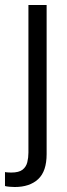

<svg xmlns="http://www.w3.org/2000/svg" viewBox="-37 -598 270 770"><path d="M22 152Q15 152 2 151Q-11 150 -17 148V92Q-14 93 -4.5 93.5Q5 94 8 94Q39 94 53.5 82.5Q68 71 72.5 52.5Q77 34 77 14V-578H150V20Q150 89 116 120.5Q82 152 22 152Z"/></svg>

Font: Oswald Light
Style: Regular
Weight: 300
Designer: Vernon Adams
Foundry: Vernon Adams
Version: Version 4.103;gftools[0.9.33.dev8+g029e19f]